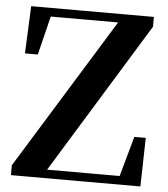

<svg xmlns="http://www.w3.org/2000/svg" viewBox="-53 -789 733 836"><g transform="rotate(5 313.5 -370.5)"><path d="M25.8 0V-42.9L447 -726L437.6 -687.2V-702.9H270.8H108.8L144.8 -729.2L96.6 -533.4H40.5L49.5 -740.5H585.7V-697.6L165.5 -12.8L173.7 -62.1V-37.4H354.3H526.9L490.4 -11.1L546.5 -212.7H596.5L591.6 0Z"/></g></svg>

Font: Source Han Serif JP VF
Style: Regular
Weight: 250
Designer: Ryoko NISHIZUKA 西塚涼子 (kana & ideographs); Frank Grießhammer (Latin, Greek & Cyrillic); Wenlong ZHANG 张文龙 (bopomofo); San
Foundry: Adobe
Version: Version 2.001;hotconv 1.1.0;makeotfexe 2.6.0